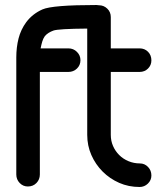

<svg xmlns="http://www.w3.org/2000/svg" viewBox="-20 -746 649 766"><path d="M45 -517Q45 -557 54 -592.5Q63 -628 85 -658Q110 -691 149.5 -708.5Q189 -726 365 -726Q370 -726 375 -725Q394 -725 408 -711.5Q422 -698 422 -678V-553H537Q557 -553 570.5 -539.5Q584 -526 584 -505Q584 -486 570.5 -472.5Q557 -459 537 -459H422V-208Q422 -184 431 -163.5Q440 -143 455.5 -127.5Q471 -112 492.5 -103Q514 -94 538 -94Q557 -94 570.5 -80Q584 -66 584 -46Q584 -27 570 -13.5Q556 0 537 0Q493 0 455.5 -16.5Q418 -33 389.5 -61.5Q361 -90 344.5 -127.5Q328 -165 328 -208V-632Q212 -631 193 -624Q171 -616 159 -602Q152 -592 148.5 -580Q145 -568 142 -553H253Q273 -553 287 -539Q301 -525 301 -506Q301 -486 287 -472.5Q273 -459 253 -459H139V-50Q139 -30 125.5 -16Q112 -2 91 -2Q72 -2 58.5 -16Q45 -30 45 -50Z"/></svg>

Font: VDS
Style: Regular
Weight: 400
Designer: artmaker
Foundry: artmaker
Version: Version 1.000 2009 initial release